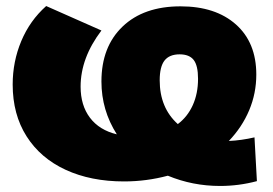

<svg xmlns="http://www.w3.org/2000/svg" viewBox="-20 -586 904 636"><path d="M709 30Q618 30 536 -4Q465 15 391 15Q281 15 197.5 -23.5Q114 -62 68 -134.5Q22 -207 22 -306Q22 -382 50.5 -450Q79 -518 133 -566L316 -485Q247 -394 247 -299Q247 -237 278 -196Q309 -155 367 -141Q316 -221 316 -316Q316 -431 386 -498Q456 -565 578 -565Q694 -565 761.5 -505Q829 -445 829 -339Q829 -277 805.5 -221Q782 -165 738 -119Q780 -121 823 -131L831 14Q771 30 709 30ZM509 -320Q509 -229 569 -175Q601 -199 618.5 -237.5Q636 -276 636 -325Q636 -369 621.5 -387.5Q607 -406 575 -406Q541 -406 525 -385.5Q509 -365 509 -320Z"/></svg>

Font: Montserrat Alternates Black
Style: Regular
Weight: 900
Designer: Julieta Ulanovsky
Foundry: Julieta Ulanovsky
Version: Version 7.200